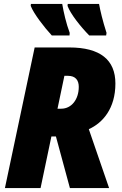

<svg xmlns="http://www.w3.org/2000/svg" viewBox="-20 -955 620 975"><path d="M433 -775H519L521 -788C501 -850 489 -902 483 -935H324L323 -925C338 -884 389 -820 433 -775ZM243 -775H333L334 -788C316 -836 303 -893 296 -935H137L136 -925C151 -886 204 -817 243 -775ZM5 0H186L241 -262H264L335 0H534L431 -299C502 -331 566 -404 566 -531C566 -651 489 -714 332 -714H156ZM272 -403 307 -570H325C364 -570 380 -547 380 -514C380 -450 343 -403 291 -403Z"/></svg>

Font: Noto Sans UI SemiCondensed Black
Style: Italic
Weight: 900
Width: 4
Italic angle: -372°
Designer: Monotype Design Team
Foundry: Monotype Imaging Inc.
Version: Version 1.901